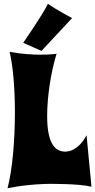

<svg xmlns="http://www.w3.org/2000/svg" viewBox="-20 -983 505 1018"><path d="M439 -266C410 -210 367 -179 326 -179C265 -179 230 -234 230 -368C230 -474 251 -605 280 -698C280 -698 249 -693 196 -693C154 -693 98 -696 31 -708C50 -628 59 -510 59 -387C59 -239 46 -85 20 15C133 -8 236 -8 236 -8C240 -8 397 -10 465 7ZM362 -887C362 -887 274 -934 234 -963C208 -907 103 -756 103 -756L200 -713Z"/></svg>

Font: Spicy Rice
Style: Regular
Weight: 400
Designer: Astigmatic (AOETI)
Foundry: Astigmatic (AOETI)
Version: Version 1.000